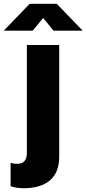

<svg xmlns="http://www.w3.org/2000/svg" viewBox="-111 -818 457 1015"><path d="M15 177Q-5 177 -24.5 174Q-44 171 -55 166V43Q-39 48 -20 48Q31 48 31 -9V-580H202V9Q202 94 153 135.5Q104 177 15 177ZM-91 -656 46 -798H189L326 -656H172L117 -723L62 -656Z"/></svg>

Font: BDO Grotesk ExtraBold
Style: Regular
Weight: 800
Designer: Deni Anggara
Foundry: Lokal Container
Version: Version 2.000